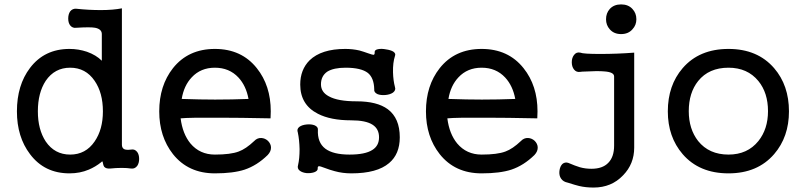

<svg xmlns="http://www.w3.org/2000/svg" viewBox="-20 -758 3610 859"><path d="M435.5 -605.5V-486.3Q410.2 -511.7 369.1 -526.4Q331.1 -539.1 291 -539.1Q178.7 -539.1 114.3 -454.1Q55.7 -377 55.7 -259.8Q55.7 -145.5 114.3 -68.4Q178.7 17.6 291 17.6Q337.9 17.6 377 1Q407.2 -11.7 432.6 -32.2Q436.5 -37.1 438.5 -35.2Q439.5 -34.2 440.4 -28.3Q442.4 -16.6 446.3 -11.7Q454.1 -2.9 471.7 -3.9Q500 -6.8 524.4 -6.8Q548.8 -6.8 567.4 -3.9Q583 -2 593.8 -15.6Q602.5 -28.3 602.5 -46.9Q602.5 -66.4 593.8 -78.1Q583 -91.8 567.4 -88.9Q544.9 -85.9 535.2 -90.8Q525.4 -96.7 525.4 -110.4V-720.7Q485.4 -712.9 430.7 -712.9Q377 -712.9 322.3 -718.8Q304.7 -720.7 293.9 -707Q285.2 -694.3 285.2 -674.8Q285.2 -656.2 293.9 -644.5Q304.7 -630.9 322.3 -633.8Q383.8 -637.7 405.3 -633.8Q435.5 -627.9 435.5 -605.5ZM293.9 -455.1Q363.3 -455.1 403.3 -396.5Q440.4 -342.8 440.4 -259.8Q440.4 -178.7 403.3 -125Q363.3 -66.4 293.9 -66.4Q224.6 -66.4 184.6 -125Q149.4 -178.7 149.4 -259.8Q149.4 -342.8 184.6 -396.5Q224.6 -455.1 293.9 -455.1Z M941.4 -539.1Q822.3 -539.1 753.9 -453.1Q692.4 -375 692.4 -259.8Q692.4 -146.5 753.9 -68.4Q822.3 17.6 941.4 17.6Q1023.4 17.6 1074.2 1Q1129.9 -17.6 1177.7 -64.5Q1193.4 -81.1 1192.4 -99.6Q1191.4 -115.2 1178.7 -127.9Q1166 -139.6 1149.4 -140.6Q1130.9 -141.6 1117.2 -127Q1080.1 -91.8 1047.9 -80.1Q1011.7 -66.4 941.4 -66.4Q874 -66.4 832 -116.2Q796.9 -159.2 788.1 -228.5Q827.1 -232.4 963.9 -231.4Q1048.8 -231.4 1190.4 -228.5L1191.4 -259.8Q1191.4 -375 1128.9 -453.1Q1060.5 -539.1 941.4 -539.1ZM941.4 -455.1Q1005.9 -455.1 1046.9 -411.1Q1081.1 -374 1091.8 -315.4Q1016.6 -312.5 942.4 -312.5Q877.9 -312.5 793 -315.4Q802.7 -375 837.9 -412.1Q877.9 -455.1 941.4 -455.1Z M1524.4 -539.1Q1418 -539.1 1365.2 -488.3Q1323.2 -446.3 1323.2 -379.9Q1323.2 -289.1 1402.3 -249Q1459 -219.7 1550.8 -219.7Q1616.2 -219.7 1646.5 -200.2Q1675.8 -181.6 1675.8 -143.6Q1675.8 -105.5 1645.5 -86.9Q1613.3 -66.4 1543.9 -66.4Q1470.7 -66.4 1435.5 -92.8Q1399.4 -120.1 1402.3 -177.7Q1403.3 -190.4 1387.7 -197.3Q1373 -203.1 1352.5 -201.2Q1331.1 -199.2 1319.3 -190.4Q1306.6 -180.7 1312.5 -165Q1319.3 -132.8 1320.3 -90.8Q1320.3 -47.9 1313.5 -19.5Q1308.6 -3.9 1321.3 5.9Q1333 14.6 1352.5 16.6Q1371.1 17.6 1385.7 12.7Q1401.4 6.8 1401.4 -2.9Q1400.4 -13.7 1407.2 -14.6Q1412.1 -14.6 1429.7 -7.8Q1458 2.9 1477.5 7.8Q1512.7 17.6 1551.8 17.6Q1667 17.6 1720.7 -28.3Q1768.6 -68.4 1768.6 -143.6Q1768.6 -229.5 1714.8 -269.5Q1667 -304.7 1575.2 -304.7Q1491.2 -304.7 1451.2 -327.1Q1416 -345.7 1416 -380.9Q1416 -418 1444.3 -437.5Q1472.7 -455.1 1526.4 -455.1Q1595.7 -455.1 1626 -431.6Q1653.3 -409.2 1654.3 -358.4Q1652.3 -344.7 1668.9 -336.9Q1683.6 -331.1 1705.1 -333Q1725.6 -335 1738.3 -343.8Q1752 -354.5 1747.1 -368.2Q1739.3 -397.5 1738.3 -434.6Q1737.3 -477.5 1747.1 -507.8Q1752 -518.6 1739.3 -527.3Q1727.5 -534.2 1707 -537.1Q1687.5 -541 1671.9 -538.1Q1656.2 -535.2 1656.2 -525.4Q1657.2 -513.7 1651.4 -512.7Q1646.5 -512.7 1629.9 -518.6Q1605.5 -527.3 1587.9 -532.2Q1557.6 -539.1 1524.4 -539.1Z M2134.8 -539.1Q2015.6 -539.1 1947.3 -453.1Q1885.7 -375 1885.7 -259.8Q1885.7 -146.5 1947.3 -68.4Q2015.6 17.6 2134.8 17.6Q2216.8 17.6 2267.6 1Q2323.2 -17.6 2371.1 -64.5Q2386.7 -81.1 2385.7 -99.6Q2384.8 -115.2 2372.1 -127.9Q2359.4 -139.6 2342.8 -140.6Q2324.2 -141.6 2310.5 -127Q2273.4 -91.8 2241.2 -80.1Q2205.1 -66.4 2134.8 -66.4Q2067.4 -66.4 2025.4 -116.2Q1990.2 -159.2 1981.4 -228.5Q2020.5 -232.4 2157.2 -231.4Q2242.2 -231.4 2383.8 -228.5L2384.8 -259.8Q2384.8 -375 2322.3 -453.1Q2253.9 -539.1 2134.8 -539.1ZM2134.8 -455.1Q2199.2 -455.1 2240.2 -411.1Q2274.4 -374 2285.2 -315.4Q2210 -312.5 2135.7 -312.5Q2071.3 -312.5 1986.3 -315.4Q1996.1 -375 2031.2 -412.1Q2071.3 -455.1 2134.8 -455.1Z M2758.8 -738.3Q2726.6 -738.3 2708 -717.8Q2691.4 -699.2 2691.4 -671.9Q2691.4 -645.5 2708 -627Q2726.6 -605.5 2758.8 -605.5Q2791 -605.5 2809.6 -627Q2827.1 -645.5 2827.1 -671.9Q2827.1 -699.2 2809.6 -717.8Q2791 -738.3 2758.8 -738.3ZM2727.5 -416V-106.4Q2727.5 -55.7 2701.2 -29.3Q2675.8 -2.9 2626 -2.9Q2598.6 -2.9 2574.2 -9.8Q2554.7 -15.6 2522.5 -29.3Q2507.8 -34.2 2496.1 -24.4Q2486.3 -14.6 2483.4 2.9Q2480.5 20.5 2486.3 34.2Q2494.1 50.8 2510.7 56.6L2521.5 59.6Q2554.7 70.3 2571.3 74.2Q2600.6 81.1 2635.7 81.1Q2715.8 81.1 2767.6 26.4Q2817.4 -24.4 2817.4 -97.7V-522.5Q2741.2 -516.6 2665 -516.6Q2588.9 -516.6 2576.2 -522.5Q2558.6 -526.4 2547.9 -511.7Q2538.1 -499 2538.1 -479.5Q2538.1 -460 2547.9 -447.3Q2558.6 -433.6 2576.2 -436.5L2585 -437.5Q2657.2 -441.4 2683.6 -438.5Q2727.5 -435.5 2727.5 -416Z M3239.3 -539.1Q3108.4 -539.1 3034.2 -453.1Q2967.8 -376 2967.8 -259.8Q2967.8 -145.5 3034.2 -68.4Q3108.4 17.6 3239.3 17.6Q3369.1 17.6 3443.4 -68.4Q3509.8 -145.5 3509.8 -259.8Q3509.8 -376 3443.4 -453.1Q3369.1 -539.1 3239.3 -539.1ZM3239.3 -455.1Q3324.2 -455.1 3373 -395.5Q3416 -342.8 3416 -260.7Q3416 -180.7 3373 -127Q3324.2 -66.4 3239.3 -66.4Q3152.3 -66.4 3103.5 -127Q3061.5 -180.7 3061.5 -260.7Q3061.5 -342.8 3103.5 -395.5Q3151.4 -455.1 3239.3 -455.1Z"/></svg>

Font: Gungsuh
Style: Regular
Weight: 400
Version: Version 2.21